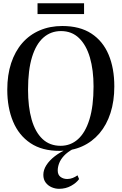

<svg xmlns="http://www.w3.org/2000/svg" viewBox="-20 -911 744 1174"><path d="M345.5 11.5Q237.5 12 166.2 -35.8Q95 -83.5 59.8 -168Q24.5 -252.5 24.5 -362.5Q24.5 -453 48.2 -525Q72 -597 116.2 -647.8Q160.5 -698.5 222.8 -725.2Q285 -752 361 -752Q468 -752 538.5 -706Q609 -660 644 -577Q679 -494 679 -382.5Q679 -292.5 655.5 -219.8Q632 -147 587.8 -95.2Q543.5 -43.5 482.2 -16Q421 11.5 345.5 11.5ZM350.5 -19.5Q412 -19.5 457.2 -60.2Q502.5 -101 527.2 -181.8Q552 -262.5 552 -382.5Q552 -483 529.8 -559.2Q507.5 -635.5 463.2 -678.2Q419 -721 353 -721Q291 -721 245.8 -681.5Q200.5 -642 176 -562.5Q151.5 -483 151.5 -362.5Q151.5 -257 173.5 -180Q195.5 -103 239.8 -61.2Q284 -19.5 350.5 -19.5ZM341 243.5Q318.5 243.5 296.5 234.2Q274.5 225 259.8 206Q245 187 245 158Q245 128 263.5 99Q282 70 315.2 44.2Q348.5 18.5 393 -1L408 -5L428.5 -1Q392 19 371.2 41.5Q350.5 64 341.8 87Q333 110 333 131.5Q333 158 350.2 170.8Q367.5 183.5 391 183.5Q409 183.5 425 177Q441 170.5 454 161L463.5 184Q447.5 207 414.8 225.2Q382 243.5 341 243.5ZM494 -891V-825H209.5V-891Z"/></svg>

Font: Merriweather 120pt Medium
Style: Regular
Weight: 500
Version: Version 2.100